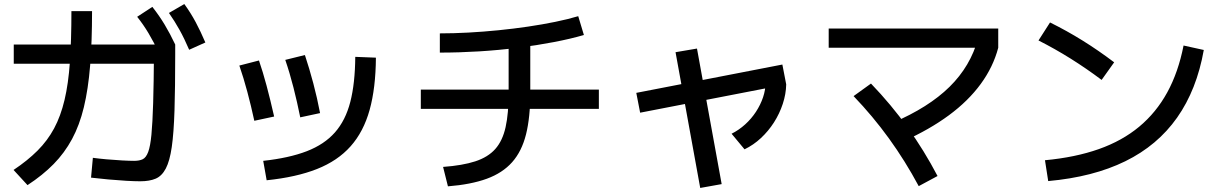

<svg xmlns="http://www.w3.org/2000/svg" viewBox="-20 -863 6040 949"><path d="M673 33Q644 33 602.5 30.5Q561 28 516 24Q471 20 430 15L439 -83Q468 -79 507 -75.5Q546 -72 583.5 -70Q621 -68 643 -68Q669 -68 685.5 -76Q702 -84 712.5 -112Q723 -140 728.5 -197.5Q734 -255 737 -353.5Q740 -452 741 -603L795 -548H48V-643H846V-593Q846 -429 842.5 -317.5Q839 -206 829 -136.5Q819 -67 799.5 -30Q780 7 749.5 20Q719 33 673 33ZM47 -23Q116 -69 165.5 -118.5Q215 -168 247.5 -228.5Q280 -289 299 -369Q318 -449 325.5 -556.5Q333 -664 333 -808H435Q435 -656 425.5 -539Q416 -422 394.5 -333Q373 -244 336 -175.5Q299 -107 245 -52Q191 3 116 52ZM766 -601Q739 -657 714 -699Q689 -741 658 -780L733 -829Q767 -786 794 -741Q821 -696 846 -643ZM915 -617Q891 -673 867 -716Q843 -759 815 -799L891 -843Q923 -799 947.5 -753Q972 -707 995 -653Z M1281 -68Q1409 -82 1496 -115.5Q1583 -149 1635.5 -208.5Q1688 -268 1711.5 -359.5Q1735 -451 1736 -582L1838 -578Q1837 -428 1807 -320Q1777 -212 1713 -140Q1649 -68 1546.5 -27.5Q1444 13 1298 28ZM1237 -266Q1221 -340 1202.5 -409Q1184 -478 1163 -539L1260 -564Q1279 -509 1297.5 -440Q1316 -371 1335 -287ZM1464 -283Q1449 -358 1430.5 -430.5Q1412 -503 1390 -567L1487 -591Q1509 -525 1528.5 -451.5Q1548 -378 1562 -304Z M2170 -38Q2266 -45 2329 -65.5Q2392 -86 2428 -126.5Q2464 -167 2479 -234.5Q2494 -302 2494 -403V-683H2601V-403Q2601 -283 2580 -199Q2559 -115 2511.5 -61.5Q2464 -8 2386 20.5Q2308 49 2194 58ZM2060 -325V-420H2940V-325ZM2154 -698Q2222 -698 2295.5 -702Q2369 -706 2444 -713.5Q2519 -721 2590 -731.5Q2661 -742 2724.5 -755Q2788 -768 2838 -783L2866 -690Q2801 -671 2717.5 -655Q2634 -639 2540 -627Q2446 -615 2347.5 -609Q2249 -603 2154 -603Z M3144 -306 3125 -404 3847 -544 3866 -446ZM3441 66 3319 -605 3425 -623 3547 47ZM3596 -202Q3632 -220 3663 -248Q3694 -276 3716.5 -310.5Q3739 -345 3751.5 -382Q3764 -419 3764 -456L3866 -446Q3865 -398 3849 -349.5Q3833 -301 3805.5 -258Q3778 -215 3741 -180.5Q3704 -146 3660 -125Z M4392 -256Q4570 -332 4673.5 -434Q4777 -536 4814 -672L4914 -627Q4889 -532 4827.5 -448Q4766 -364 4670.5 -293.5Q4575 -223 4446 -165ZM4521 57Q4454 -68 4374 -178.5Q4294 -289 4199 -388L4285 -450Q4385 -346 4466.5 -232.5Q4548 -119 4614 7ZM4076 -627V-722H4914V-627Z M5145 -71Q5295 -85 5411 -126Q5527 -167 5611 -237Q5695 -307 5749.5 -406.5Q5804 -506 5830 -638L5930 -616Q5895 -419 5798 -281.5Q5701 -144 5542 -66Q5383 12 5161 32ZM5425 -468Q5349 -525 5271.5 -573.5Q5194 -622 5113 -663L5170 -752Q5253 -711 5331 -662.5Q5409 -614 5487 -555Z"/></svg>

Font: M PLUS 2 Thin Medium
Style: Regular
Weight: 500
Version: Version 1.001